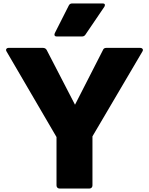

<svg xmlns="http://www.w3.org/2000/svg" viewBox="-20 -1049 861 1111"><path d="M307 24V-256L18 -751Q15 -756 15 -760Q15 -765 19 -768.5Q23 -772 30 -772H228Q243 -772 250 -760L414 -443L576 -760Q580 -772 596 -772H791Q798 -772 802.5 -768.5Q807 -765 807 -760Q807 -756 804 -751L515 -260V24Q515 32 510 37Q505 42 497 42H325Q317 42 312 37Q307 32 307 24ZM295 -849 297 -857 378 -1017Q384 -1029 397 -1029H574Q587 -1029 587 -1020Q587 -1016 584 -1010L474 -848Q467 -838 455 -838H308Q295 -838 295 -849Z"/></svg>

Font: LINE Seed JP_TTF ExtraBold
Style: Regular
Weight: 800
Designer: LY Corporation & Fontrix & Fontworks
Version: Version 1.015